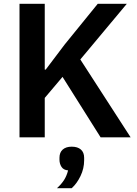

<svg xmlns="http://www.w3.org/2000/svg" viewBox="-20 -718 718 1004"><path d="M506 0 307 -316 214 -206V0H82V-698H214V-485V-354H219L318 -485L491 -698H643L400 -407L663 0ZM355 49Q386 49 403 64Q420 79 420 107V120Q420 163 401 202.5Q382 242 355 266H278Q302 244 315.5 222.5Q329 201 336 173Q312 171 301.5 154.5Q291 138 291 117V107Q291 79 308 64Q325 49 355 49Z"/></svg>

Font: IBM Plex Sans SemiBold
Style: Regular
Weight: 600
Designer: Mike Abbink, Paul van der Laan, Pieter van Rosmalen
Foundry: Bold Monday
Version: Version 3.201